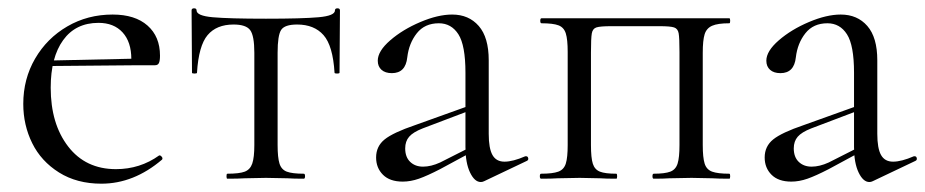

<svg xmlns="http://www.w3.org/2000/svg" viewBox="-20 -430 2226 462"><path d="M36 -180Q36 -240 64.5 -289Q93 -338 142 -366.5Q191 -395 251 -395Q305 -395 335 -368.5Q365 -342 365 -296Q365 -284 362.5 -278.5Q360 -273 353 -273H295L296 -288Q296 -329 275 -352Q254 -375 217 -375Q162 -375 132 -333.5Q102 -292 102 -219Q102 -132 144 -77.5Q186 -23 259 -23Q317 -23 363 -56H364Q367 -56 369.5 -52.5Q372 -49 370 -46Q302 12 224 12Q165 12 122 -15Q79 -42 57.5 -85.5Q36 -129 36 -180ZM83 -284 311 -289V-273L84 -271Z M527 -12Q556 -12 569 -17Q582 -22 587 -36.5Q592 -51 592 -81V-303Q592 -344 582 -357.5Q572 -371 542 -371Q501 -371 479.5 -345.5Q458 -320 454 -255Q454 -253 448 -253Q442 -253 442 -255L441 -405Q441 -410 447 -410Q453 -410 453 -405Q453 -392 492 -388.5Q531 -385 620 -385Q707 -385 746.5 -388.5Q786 -392 786 -405Q786 -410 792 -410Q798 -410 798 -405L797 -255Q797 -253 791 -253Q785 -253 785 -255Q781 -320 758.5 -345.5Q736 -371 695 -371Q665 -371 656.5 -358Q648 -345 648 -303V-81Q648 -51 652.5 -36.5Q657 -22 670 -17Q683 -12 711 -12Q714 -12 714 -6Q714 0 711 0Q686 0 672 -1L620 -2L569 -1Q554 0 527 0Q525 0 525 -6Q525 -12 527 -12Z M1137 8Q1122 8 1111 -15Q1100 -38 1100 -76V-255Q1100 -321 1083 -347.5Q1066 -374 1036 -374Q1002 -374 983 -350Q964 -326 960 -292Q956 -254 923 -254Q907 -254 898 -262Q889 -270 889 -284Q889 -307 919 -333Q949 -359 991.5 -377Q1034 -395 1068 -395Q1108 -395 1132 -367.5Q1156 -340 1156 -285V-108Q1156 -73 1165 -57Q1174 -41 1194 -41Q1214 -41 1244 -54H1246Q1250 -54 1251 -49.5Q1252 -45 1248 -43L1145 6Q1141 8 1137 8ZM885 -51Q885 -78 905.5 -94.5Q926 -111 979 -129L1110 -176L1113 -165L997 -121Q974 -112 964.5 -101Q955 -90 955 -73Q955 -52 967 -40.5Q979 -29 998 -29Q1017 -29 1039 -39L1124 -82L1126 -70L1039 -23Q1008 -7 988 0Q968 7 949 7Q918 7 901.5 -9.5Q885 -26 885 -51Z M1735 0Q1709 0 1694 -1L1644 -2L1591 -1Q1577 0 1553 0Q1550 0 1550 -6Q1550 -12 1553 -12Q1580 -12 1593 -17Q1606 -22 1610.5 -36.5Q1615 -51 1615 -81V-305Q1615 -339 1613 -350Q1611 -361 1602 -364Q1593 -367 1567 -367H1451Q1424 -367 1415 -364Q1406 -361 1404 -349.5Q1402 -338 1402 -303V-81Q1402 -50 1406.5 -36Q1411 -22 1423.5 -17Q1436 -12 1463 -12Q1465 -12 1465 -6Q1465 0 1463 0Q1438 0 1424 -1L1375 -2L1322 -1Q1308 0 1282 0Q1279 0 1279 -6Q1279 -12 1282 -12Q1310 -12 1323.5 -17Q1337 -22 1341.5 -36.5Q1346 -51 1346 -81V-305Q1346 -335 1341.5 -349.5Q1337 -364 1324 -369Q1311 -374 1283 -374Q1280 -374 1280 -380Q1280 -386 1283 -386H1735Q1737 -386 1737 -380Q1737 -374 1735 -374Q1707 -374 1693.5 -368Q1680 -362 1675.5 -347.5Q1671 -333 1671 -303V-81Q1671 -51 1675.5 -36.5Q1680 -22 1693.5 -17Q1707 -12 1735 -12Q1737 -12 1737 -6Q1737 0 1735 0Z M2072 8Q2057 8 2046 -15Q2035 -38 2035 -76V-255Q2035 -321 2018 -347.5Q2001 -374 1971 -374Q1937 -374 1918 -350Q1899 -326 1895 -292Q1891 -254 1858 -254Q1842 -254 1833 -262Q1824 -270 1824 -284Q1824 -307 1854 -333Q1884 -359 1926.5 -377Q1969 -395 2003 -395Q2043 -395 2067 -367.5Q2091 -340 2091 -285V-108Q2091 -73 2100 -57Q2109 -41 2129 -41Q2149 -41 2179 -54H2181Q2185 -54 2186 -49.5Q2187 -45 2183 -43L2080 6Q2076 8 2072 8ZM1820 -51Q1820 -78 1840.5 -94.5Q1861 -111 1914 -129L2045 -176L2048 -165L1932 -121Q1909 -112 1899.5 -101Q1890 -90 1890 -73Q1890 -52 1902 -40.5Q1914 -29 1933 -29Q1952 -29 1974 -39L2059 -82L2061 -70L1974 -23Q1943 -7 1923 0Q1903 7 1884 7Q1853 7 1836.5 -9.5Q1820 -26 1820 -51Z"/></svg>

Font: Cormorant
Style: Regular
Weight: 400
Designer: Christian Thalmann (Catharsis Fonts)
Foundry: Catharsis Fonts
Version: Version 4.000